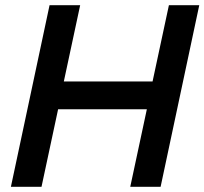

<svg xmlns="http://www.w3.org/2000/svg" viewBox="-20 -720 788 740"><path d="M22 0 171 -700H289L226 -406H568L631 -700H748L599 0H482L546 -299H204L140 0Z"/></svg>

Font: Red Hat Text Medium
Style: Italic
Weight: 500
Italic angle: -12°
Designer: Pentagram, MCKL
Foundry: Pentagram, MCKL
Version: Version 1.023; ttfautohint (v1.8.3)